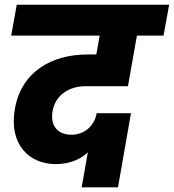

<svg xmlns="http://www.w3.org/2000/svg" viewBox="-20 -760 736 813"><path d="M479.6 33.2 534.6 -280.7H389.4C379.2 -222.1 332.1 -189.4 282.7 -189.4C223.5 -189.4 191.8 -228.9 202.6 -289.1C214.3 -356.5 270.9 -395 343.2 -395H521.8L564.1 -633.5H406.3L387.9 -529.3H350.3C197.5 -529.3 70.7 -455.2 43.2 -300.3C16.2 -146.9 104.8 -65.2 215.4 -65.2C296.6 -65.2 361.3 -103.5 388.2 -167.9L363.2 -178.6L325.8 33.2ZM672.4 -609.2 696.3 -740H50.9L27.5 -609.2Z"/></svg>

Font: Poppins Devanagari Thin
Style: Italic
Weight: 100
Italic angle: -10°
Designer: Ninad Kale (Devanagari), Jonny Pinhorn (Latin)
Foundry: Indian Type Foundry
Version: 4.005